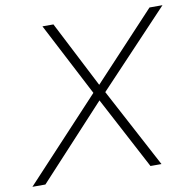

<svg xmlns="http://www.w3.org/2000/svg" viewBox="-125 -780 872 860"><g transform="rotate(-10 311.5 -350.0)"><path d="M-46 0 296 -367 123 -700H173L328 -398L610 -700H669L349 -361L541 0H491L317 -329L13 0Z"/></g></svg>

Font: Red Hat Display
Style: Italic
Weight: 300
Italic angle: -12°
Designer: Pentagram, MCKL
Foundry: Pentagram, MCKL
Version: Version 1.023